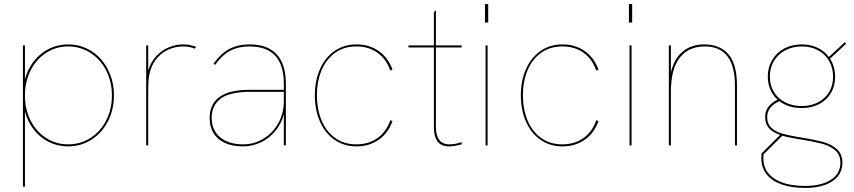

<svg xmlns="http://www.w3.org/2000/svg" viewBox="-20 -717 4213 947"><path d="M542 -246Q542 -175.5 512.2 -118.2Q482.5 -61 430.8 -28Q379 5 316 5Q265 5 221.5 -16.5Q178 -38 147.2 -77Q116.5 -116 103 -167V204H93V-493H103V-325Q116.5 -376.5 147.2 -415.5Q178 -454.5 221.5 -476.2Q265 -498 316 -498Q379 -498 430.8 -465Q482.5 -432 512.2 -374.2Q542 -316.5 542 -246ZM316 -5Q376.5 -5 426 -36.5Q475.5 -68 503.8 -123.2Q532 -178.5 532 -246Q532 -313.5 503.8 -369Q475.5 -424.5 426 -456.2Q376.5 -488 316 -488Q256 -488 207.2 -456.2Q158.5 -424.5 130.8 -369.2Q103 -314 103 -246Q103 -178 130.8 -123Q158.5 -68 207.2 -36.5Q256 -5 316 -5Z M701 -493H711V-368.5Q724 -412.5 752.2 -441.8Q780.5 -471 814.8 -484.5Q849 -498 883 -498Q917 -498 947 -486L941 -477Q912.5 -488 883 -488Q850 -488 817.2 -475.2Q784.5 -462.5 758.2 -434.5Q732 -406.5 720 -364Q715.5 -347.5 713.2 -325.5Q711 -303.5 711 -265V0H701Z M1380 -153Q1367.5 -106.5 1338 -70.8Q1308.5 -35 1267 -15Q1225.5 5 1178 5Q1126 5 1089.2 -12Q1052.5 -29 1033.2 -60.2Q1014 -91.5 1014 -134Q1014 -204 1063 -239Q1111.5 -274 1211 -274H1380V-303Q1380 -488 1211 -488Q1155.5 -488 1115 -466.5Q1074.5 -445 1041 -397L1033 -403Q1069 -453 1111 -475.5Q1153 -498 1211 -498Q1299.5 -498 1344.8 -448.8Q1390 -399.5 1390 -303V0H1380ZM1179 -5Q1233.5 -5 1279.5 -33Q1325.5 -61 1352.8 -109.8Q1380 -158.5 1380 -218V-264H1211Q1165.5 -264 1129 -256Q1092.5 -248 1070 -232Q1047.5 -215 1035.8 -191.2Q1024 -167.5 1024 -135Q1024 -95.5 1042.5 -66.2Q1061 -37 1095.8 -21Q1130.5 -5 1179 -5Z M1533 -247Q1533 -320.5 1558.8 -377.5Q1584.5 -434.5 1631 -466.2Q1677.5 -498 1738 -498Q1801 -498 1847.8 -465.5Q1894.5 -433 1916 -373L1905 -369Q1885.5 -426 1841.8 -457Q1798 -488 1738 -488Q1675.5 -488 1631.5 -455.5Q1587.5 -423 1565.2 -368.2Q1543 -313.5 1543 -247Q1543 -180.5 1565.2 -125.2Q1587.5 -70 1631.5 -37.5Q1675.5 -5 1738 -5Q1798 -5 1841.8 -36Q1885.5 -67 1905 -124L1916 -120Q1894.5 -60 1847.8 -27.5Q1801 5 1738 5Q1677.5 5 1631 -26.8Q1584.5 -58.5 1558.8 -115.8Q1533 -173 1533 -247Z M2120 -90V-483H1995V-493H2120V-657L2130 -667V-493H2257V-483H2130V-90Q2130 -49 2146.5 -27Q2163 -5 2196 -5Q2225.5 -5 2257 -16V-5Q2218.5 5 2196 5Q2156 5 2138 -19.5Q2120 -44 2120 -90Z M2375 -493H2385V0H2375ZM2372 -697H2388V-606H2372Z M2549 -247Q2549 -320.5 2574.8 -377.5Q2600.5 -434.5 2647 -466.2Q2693.5 -498 2754 -498Q2817 -498 2863.8 -465.5Q2910.5 -433 2932 -373L2921 -369Q2901.5 -426 2857.8 -457Q2814 -488 2754 -488Q2691.5 -488 2647.5 -455.5Q2603.5 -423 2581.2 -368.2Q2559 -313.5 2559 -247Q2559 -180.5 2581.2 -125.2Q2603.5 -70 2647.5 -37.5Q2691.5 -5 2754 -5Q2814 -5 2857.8 -36Q2901.5 -67 2921 -124L2932 -120Q2910.5 -60 2863.8 -27.5Q2817 5 2754 5Q2693.5 5 2647 -26.8Q2600.5 -58.5 2574.8 -115.8Q2549 -173 2549 -247Z M3085 -493H3095V0H3085ZM3082 -697H3098V-606H3082Z M3279 -493H3289V-359.5Q3305 -428 3347.8 -463Q3390.5 -498 3453 -498Q3531.5 -498 3573.2 -448.8Q3615 -399.5 3615 -295V0H3605V-293Q3605 -392 3567.5 -440Q3530 -488 3456 -488Q3376.5 -488 3332.8 -432.5Q3289 -377 3289 -263V0H3279Z M3735 63Q3735 48 3736 40L3827.5 -51.5Q3792 -64 3773 -84.8Q3754 -105.5 3754 -139Q3754 -168 3768.8 -188.8Q3783.5 -209.5 3815 -225.5Q3792 -246.5 3779.5 -275.5Q3767 -304.5 3767 -339Q3767 -385 3788.5 -421.2Q3810 -457.5 3848.2 -477.8Q3886.5 -498 3935 -498Q3977 -498 4011.8 -481.8Q4046.5 -465.5 4068 -436L4147 -509L4153 -501L4074 -427.5Q4099 -388.5 4099 -338Q4099 -292.5 4078 -257.5Q4057 -222.5 4019.5 -203.2Q3982 -184 3934 -184Q3870 -184 3824 -218Q3793 -203.5 3778.5 -184.2Q3764 -165 3764 -139Q3764 -107.5 3782.8 -88.5Q3801.5 -69.5 3831.8 -60Q3862 -50.5 3911 -42L3931.5 -39Q3998.5 -28 4038.8 -17.2Q4079 -6.5 4107 18Q4135 42.5 4135 85Q4135 125 4111.8 153.2Q4088.5 181.5 4047.2 195.8Q4006 210 3952 210Q3884.5 210 3835.8 192.8Q3787 175.5 3761 142.5Q3735 109.5 3735 63ZM3952 200Q4030 200 4077.5 170.2Q4125 140.5 4125 85Q4125 46.5 4099 24.2Q4073 2 4035.2 -8Q3997.5 -18 3934 -28.5L3912 -32Q3862.5 -40.5 3838.5 -47.5L3746 44Q3745 51 3745 63Q3745 128.5 3799.5 164.2Q3854 200 3952 200ZM3934 -194Q3979.5 -194 4014.8 -212.2Q4050 -230.5 4069.5 -263.2Q4089 -296 4089 -338Q4089 -382 4069.5 -416Q4050 -450 4015 -469Q3980 -488 3935 -488Q3889.5 -488 3853.5 -469Q3817.5 -450 3797.2 -416Q3777 -382 3777 -339Q3777 -297 3796.8 -264Q3816.5 -231 3852.2 -212.5Q3888 -194 3934 -194Z"/></svg>

Font: HK Grotesk Thin
Style: Regular
Weight: 100
Designer: Alfredo Marco Pradil
Foundry: Hanken Design Co.
Version: Version 3.001